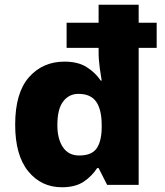

<svg xmlns="http://www.w3.org/2000/svg" viewBox="-20 -780 695 810"><path d="M241 10Q154 10 99 -57.5Q44 -125 44 -254Q44 -388 102 -454Q160 -520 252 -520Q309 -520 345.5 -497Q382 -474 405 -440H409Q406 -457 401 -492Q396 -527 396 -562V-578H261V-684H396V-760H565V-684H641V-578H565V0H432L396 -71H390Q368 -37 333 -13.5Q298 10 241 10ZM314 -124Q366 -124 387 -153Q408 -182 409 -240V-253Q409 -317 386 -350.5Q363 -384 311 -384Q271 -384 246.5 -352Q222 -320 222 -252Q222 -194 245.5 -159Q269 -124 314 -124Z"/></svg>

Font: Noto Sans Bengali ExtraBold
Style: Regular
Weight: 800
Designer: Jelle Bosma - Monotype Design Team
Foundry: Monotype Imaging Inc.
Version: Version 2.003; ttfautohint (v1.8.4.7-5d5b)